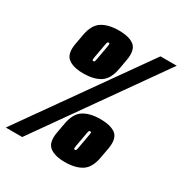

<svg xmlns="http://www.w3.org/2000/svg" viewBox="-206 -806 889 931"><g transform="rotate(30 238.0 -340.0)"><path d="M-46 0 431 -674H522L46 0ZM285 2Q227.5 2 199 -21Q170.5 -44 181.5 -104L191.5 -159Q202.5 -220 238 -242.5Q273.5 -265 332 -265Q391 -265 418.8 -242.5Q446.5 -220 435.5 -159L425.5 -104Q414.5 -43 379 -20.5Q343.5 2 285 2ZM147.5 -415Q90 -415 61.5 -438Q33 -461 44 -521L54 -576Q65 -637 100.5 -659.5Q136 -682 194.5 -682Q253.5 -682 281.2 -659.5Q309 -637 298 -576L288 -521Q277 -460 241.5 -437.5Q206 -415 147.5 -415ZM298.5 -74Q302.5 -74 304.2 -76.8Q306 -79.5 308.5 -93L322.5 -171Q324.5 -183.5 323.5 -186.2Q322.5 -189 318.5 -189Q314 -189 312 -186.8Q310 -184.5 307.5 -171L293.5 -93Q291.5 -79.5 292.5 -76.8Q293.5 -74 298.5 -74ZM161 -491Q165 -491 166.8 -493.8Q168.5 -496.5 171 -510L185 -588Q187 -600.5 186 -603.2Q185 -606 181 -606Q176.5 -606 174.5 -603.8Q172.5 -601.5 170 -588L156 -510Q154 -496.5 155 -493.8Q156 -491 161 -491Z"/></g></svg>

Font: Anybody UltraCondensed Black
Style: Italic
Weight: 900
Width: 1
Italic angle: -10°
Designer: Tyler Finck
Foundry: Etcetera Type Company
Version: Version 1.010; ttfautohint (v1.8.3) -l 8 -r 50 -G 200 -x 14 